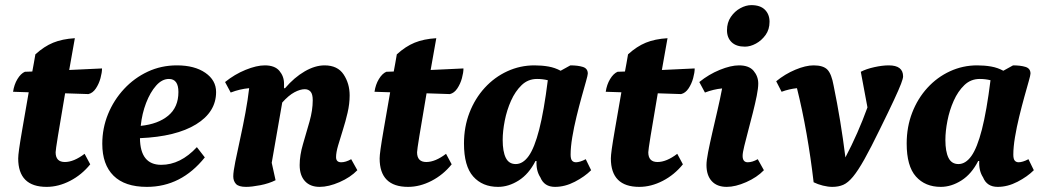

<svg xmlns="http://www.w3.org/2000/svg" viewBox="-20 -717 4079 749"><path d="M162 12Q51 12 51 -99Q51 -110 54.5 -135.5Q58 -161 67 -213Q76 -265 92 -357L31 -359Q35 -387 48 -408.5Q61 -430 77 -437L106 -438Q109 -454 112 -470.5Q115 -487 118 -505Q152 -536 187.5 -550.5Q223 -565 272 -568Q260 -500 250 -444L378 -450Q378 -434 372 -412Q366 -390 354 -372Q342 -354 325 -350L234 -353Q215 -242 206 -186.5Q197 -131 197 -123Q197 -85 233 -85Q268 -85 310 -117L332 -76Q299 -35 253.5 -11.5Q208 12 162 12Z M553 12Q467 12 423 -31.5Q379 -75 379 -156Q379 -217 401.5 -272Q424 -327 464 -370Q504 -413 556.5 -437.5Q609 -462 670 -462Q739 -462 781 -433Q823 -404 823 -358Q823 -280 745 -232Q667 -184 526 -178Q527 -74 609 -74Q684 -74 748 -143L779 -103Q687 12 553 12ZM639 -409Q612 -409 589 -383Q566 -357 550 -315.5Q534 -274 529 -226Q597 -233 636.5 -266Q676 -299 676 -358Q676 -409 639 -409Z M940 12Q911 12 900.5 0.5Q890 -11 890 -29Q890 -47 898 -86.5Q906 -126 917 -176Q928 -226 937.5 -277.5Q947 -329 952 -373Q916 -370 880 -356L858 -397Q895 -427 938 -444.5Q981 -462 1013 -462Q1052 -462 1070 -440.5Q1088 -419 1088 -391Q1088 -387 1088 -382.5Q1088 -378 1088 -373H1092Q1128 -415 1168.5 -438.5Q1209 -462 1246 -462Q1297 -462 1320.5 -426.5Q1344 -391 1344 -345Q1344 -312 1336 -277.5Q1328 -243 1317.5 -210Q1307 -177 1299 -149.5Q1291 -122 1291 -104Q1291 -84 1311 -84Q1329 -84 1350 -96L1374 -53Q1347 -25 1304.5 -6.5Q1262 12 1227 12Q1190 12 1169.5 -10.5Q1149 -33 1149 -73Q1149 -111 1162 -155Q1175 -199 1187.5 -243Q1200 -287 1200 -326Q1200 -350 1191.5 -359.5Q1183 -369 1169 -369Q1151 -369 1128.5 -357Q1106 -345 1081 -317L1040 -82L1055 -14Q1029 -1 995.5 5.5Q962 12 940 12Z M1572 12Q1461 12 1461 -99Q1461 -110 1464.5 -135.5Q1468 -161 1477 -213Q1486 -265 1502 -357L1441 -359Q1445 -387 1458 -408.5Q1471 -430 1487 -437L1516 -438Q1519 -454 1522 -470.5Q1525 -487 1528 -505Q1562 -536 1597.5 -550.5Q1633 -565 1682 -568Q1670 -500 1660 -444L1788 -450Q1788 -434 1782 -412Q1776 -390 1764 -372Q1752 -354 1735 -350L1644 -353Q1625 -242 1616 -186.5Q1607 -131 1607 -123Q1607 -85 1643 -85Q1678 -85 1720 -117L1742 -76Q1709 -35 1663.5 -11.5Q1618 12 1572 12Z M1923 12Q1862 12 1826 -28.5Q1790 -69 1790 -157Q1790 -222 1811.5 -277.5Q1833 -333 1871 -374.5Q1909 -416 1959 -439Q2009 -462 2065 -462Q2094 -462 2119.5 -457.5Q2145 -453 2167 -441L2205 -462Q2234 -462 2253.5 -456Q2273 -450 2273 -430Q2273 -424 2266 -399.5Q2259 -375 2249 -339Q2239 -303 2229 -262Q2219 -221 2212.5 -182Q2206 -143 2206 -114Q2206 -97 2211.5 -90.5Q2217 -84 2227 -84Q2234 -84 2244 -87Q2254 -90 2265 -96L2286 -53Q2261 -28 2222.5 -8Q2184 12 2145 12Q2103 12 2088 -25Q2071 -51 2073 -89H2069Q2043 -38 2003.5 -13Q1964 12 1923 12ZM1941 -171Q1941 -126 1953 -101.5Q1965 -77 1992 -77Q2020 -77 2042.5 -108.5Q2065 -140 2083.5 -212Q2102 -284 2117 -404Q2097 -409 2075 -409Q2040 -409 2015 -385Q1990 -361 1973.5 -324Q1957 -287 1949 -246Q1941 -205 1941 -171Z M2474 12Q2363 12 2363 -99Q2363 -110 2366.5 -135.5Q2370 -161 2379 -213Q2388 -265 2404 -357L2343 -359Q2347 -387 2360 -408.5Q2373 -430 2389 -437L2418 -438Q2421 -454 2424 -470.5Q2427 -487 2430 -505Q2464 -536 2499.5 -550.5Q2535 -565 2584 -568Q2572 -500 2562 -444L2690 -450Q2690 -434 2684 -412Q2678 -390 2666 -372Q2654 -354 2637 -350L2546 -353Q2527 -242 2518 -186.5Q2509 -131 2509 -123Q2509 -85 2545 -85Q2580 -85 2622 -117L2644 -76Q2611 -35 2565.5 -11.5Q2520 12 2474 12Z M2815 12Q2777 12 2756.5 -10.5Q2736 -33 2736 -73Q2736 -91 2742.5 -124Q2749 -157 2758.5 -198.5Q2768 -240 2778.5 -285Q2789 -330 2797 -372Q2764 -369 2730 -356L2708 -397Q2745 -427 2788 -444.5Q2831 -462 2863 -462Q2902 -462 2920 -440.5Q2938 -419 2938 -391Q2938 -373 2932 -343Q2926 -313 2917 -277.5Q2908 -242 2899 -208Q2890 -174 2883.5 -147.5Q2877 -121 2877 -109Q2877 -84 2897 -84Q2915 -84 2936 -96L2960 -53Q2933 -25 2891 -6.5Q2849 12 2815 12ZM2886 -535Q2852 -535 2834 -552.5Q2816 -570 2816 -599Q2816 -629 2831 -651Q2846 -673 2868 -685Q2890 -697 2911 -697Q2946 -697 2964 -679Q2982 -661 2982 -632Q2982 -602 2966.5 -580.5Q2951 -559 2929 -547Q2907 -535 2886 -535Z M3227 12Q3210 12 3190 7Q3170 2 3154 -6Q3143 -101 3126.5 -195Q3110 -289 3089 -373Q3059 -370 3029 -359L3008 -400Q3042 -428 3082.5 -445Q3123 -462 3154 -462Q3192 -462 3208 -445Q3224 -428 3232 -383Q3246 -315 3257.5 -245Q3269 -175 3278 -103Q3327 -196 3364 -298L3338 -437Q3359 -448 3390.5 -455Q3422 -462 3447 -462Q3503 -462 3503 -419Q3503 -411 3495 -390Q3487 -369 3467.5 -327Q3448 -285 3413 -214Q3377 -140 3352 -95.5Q3327 -51 3307.5 -27.5Q3288 -4 3269.5 4Q3251 12 3227 12Z M3650 12Q3589 12 3553 -28.5Q3517 -69 3517 -157Q3517 -222 3538.5 -277.5Q3560 -333 3598 -374.5Q3636 -416 3686 -439Q3736 -462 3792 -462Q3821 -462 3846.5 -457.5Q3872 -453 3894 -441L3932 -462Q3961 -462 3980.5 -456Q4000 -450 4000 -430Q4000 -424 3993 -399.5Q3986 -375 3976 -339Q3966 -303 3956 -262Q3946 -221 3939.5 -182Q3933 -143 3933 -114Q3933 -97 3938.5 -90.5Q3944 -84 3954 -84Q3961 -84 3971 -87Q3981 -90 3992 -96L4013 -53Q3988 -28 3949.5 -8Q3911 12 3872 12Q3830 12 3815 -25Q3798 -51 3800 -89H3796Q3770 -38 3730.5 -13Q3691 12 3650 12ZM3668 -171Q3668 -126 3680 -101.5Q3692 -77 3719 -77Q3747 -77 3769.5 -108.5Q3792 -140 3810.5 -212Q3829 -284 3844 -404Q3824 -409 3802 -409Q3767 -409 3742 -385Q3717 -361 3700.5 -324Q3684 -287 3676 -246Q3668 -205 3668 -171Z"/></svg>

Font: Petrona ExtraBold
Style: Italic
Weight: 800
Italic angle: -9°
Designer: Ringo R. Seeber
Foundry: Ringo R. Seeber
Version: Version 2.001; ttfautohint (v1.8.3)